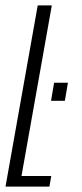

<svg xmlns="http://www.w3.org/2000/svg" viewBox="-50 -695 304 715"><path d="M-29.5 0H134L141 -39.5H30L143 -675H90.5ZM151.5 -387 140 -319.5H191.5L203 -387Z"/></svg>

Font: Anybody ExtraCondensed Light
Style: Italic
Weight: 300
Width: 2
Italic angle: -10°
Version: Version 1.113;gftools[0.9.25]